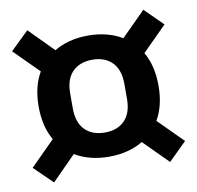

<svg xmlns="http://www.w3.org/2000/svg" viewBox="-70 -721 764 743"><g transform="rotate(-10 311.5 -349.0)"><path d="M312 -111Q272 -111 238 -120Q204 -129 178 -145L84 -50L12 -120L108 -216Q92 -243 84 -276.5Q76 -310 76 -349Q76 -388 84 -421.5Q92 -455 108 -482L12 -578L84 -648L178 -553Q204 -569 238 -578Q272 -587 312 -587Q351 -587 385 -578Q419 -569 445 -553L540 -648L611 -578L515 -482Q531 -455 539 -421.5Q547 -388 547 -349Q547 -310 539 -276.5Q531 -243 515 -216L611 -120L540 -50L445 -145Q419 -129 385 -120Q351 -111 312 -111ZM312 -206Q361 -206 389.5 -235Q418 -264 418 -320V-378Q418 -434 389.5 -463Q361 -492 312 -492Q262 -492 233.5 -463Q205 -434 205 -378V-320Q205 -264 233.5 -235Q262 -206 312 -206Z"/></g></svg>

Font: IBM Plex Sans SemiBold
Style: Regular
Weight: 600
Designer: Mike Abbink, Paul van der Laan, Pieter van Rosmalen
Foundry: Bold Monday
Version: Version 3.201